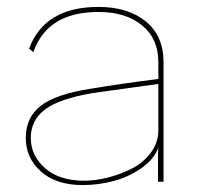

<svg xmlns="http://www.w3.org/2000/svg" viewBox="-20 -530 587 560"><path d="M267.1 -509.8Q353.5 -509.8 405.3 -467.5Q457 -425.3 457 -348.1V-76.2V0H440.9V-82L441.9 -99.1Q428.2 -64 390.6 -38.3Q353 -12.7 309.3 -1.5Q265.6 9.8 221.2 9.8Q143.6 9.8 99.4 -29.8Q55.2 -69.3 55.2 -127.9Q55.2 -187.5 98.9 -221.4Q142.6 -255.4 243.2 -271Q324.2 -284.7 441.9 -299.8V-348.1Q441.9 -417.5 394 -456.3Q346.2 -495.1 267.1 -495.1Q118.2 -495.1 77.1 -377.9L64.9 -388.2Q109.9 -509.8 267.1 -509.8ZM69.8 -127.9Q69.8 -76.2 111.3 -39.6Q152.8 -2.9 226.1 -2.9Q257.3 -2.9 293 -11.7Q328.6 -20.5 362.8 -37.4Q397 -54.2 419.4 -84Q441.9 -113.8 441.9 -150.9V-285.2L252 -258.8Q152.8 -242.2 111.3 -210.7Q69.8 -179.2 69.8 -127.9Z"/></svg>

Font: Human Sans Thin
Style: Regular
Weight: 100
Designer: Tim Radville
Foundry: Continuum
Version: Version 1.000;FEAKit 1.0